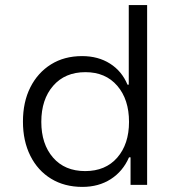

<svg xmlns="http://www.w3.org/2000/svg" viewBox="-20 -725 698 753"><path d="M303 8Q233 8 180.5 -24Q128 -56 99 -114Q70 -172 70 -248Q70 -325 99 -382.5Q128 -440 180 -472.5Q232 -505 302 -505Q365 -505 411.5 -475.5Q458 -446 480 -393H485V-705H557V0H492V-108H486Q462 -53 414.5 -22.5Q367 8 303 8ZM314 -54Q394 -54 440 -107Q486 -160 486 -247Q486 -335 440 -388.5Q394 -442 315 -442Q235 -442 188.5 -388.5Q142 -335 142 -247Q142 -160 188 -107Q234 -54 314 -54Z"/></svg>

Font: Nunito Sans 6pt Light
Style: Regular
Weight: 300
Version: Version 3.101;gftools[0.9.27]